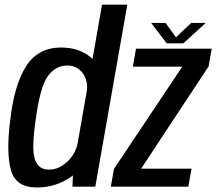

<svg xmlns="http://www.w3.org/2000/svg" viewBox="-20 -805 933 828"><path d="M292.5 0 294.5 -48.5Q288.5 -44 282 -39.5Q218 3.5 139 3.5Q47.5 3.5 27 -71.8Q6.5 -147 23.5 -282Q40.5 -437 92 -518.5Q143.5 -600 243.5 -600Q322.5 -600 372 -557Q375.5 -554 379 -550.5L420 -785H529L391 0ZM314.5 -185.5 354.5 -413.5Q360 -456 338 -487.5Q313.5 -522.5 270 -522.5Q220 -522.5 186.5 -476.8Q153 -431 134 -290Q115 -159 130.8 -116.2Q146.5 -73.5 191 -73.5Q234.5 -73.5 271 -108.5Q305 -141 314.5 -185.5ZM458 0 471.5 -76.5 766 -517.5H553L566.5 -595H893L879.5 -518.5L588.5 -77.5H806L792 0ZM699 -618 632 -706H694L739 -644L804.5 -706H867L770.5 -618Z"/></svg>

Font: Anybody Medium
Style: Italic
Weight: 500
Italic angle: -10°
Designer: Tyler Finck
Foundry: Etcetera Type Company
Version: Version 1.010; ttfautohint (v1.8.3) -l 8 -r 50 -G 200 -x 14 